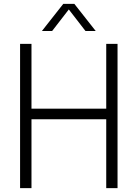

<svg xmlns="http://www.w3.org/2000/svg" viewBox="-20 -965 706 985"><path d="M83 0V-740H141.5V-407.5H525V-740H583V0H525V-353H141.5V0ZM195 -806 304.5 -945H361.5L471 -806H418.5L333 -916.5L247.5 -806Z"/></svg>

Font: Encode Sans SmCnd Lt
Style: Regular
Weight: 300
Width: 4
Designer: Multiple Designers
Foundry: Impallari Type
Version: Version 3.002; ttfautohint (v1.8.3) -l 8 -r 50 -G 200 -x 14 